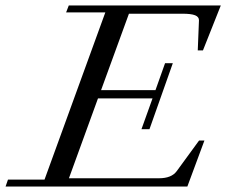

<svg xmlns="http://www.w3.org/2000/svg" viewBox="-60 -683 828 703"><path d="M-39.6 0 -30.8 -25.4H103L325.7 -637.7H182.1L191.9 -663.1H748.5L683.1 -498.5H664.1L668.5 -608.4Q668.9 -621.1 654.5 -627Q640.1 -632.8 607.9 -632.8H412.1L310.1 -353H509.3L544.4 -451.7H572.8L487.3 -210H458L498.5 -322.8H298.8L192.4 -30.3H522Q567.9 -30.3 586.9 -56.2L668.9 -168.5H688.5L626 0Z"/></svg>

Font: Elstob
Style: Italic
Weight: 400
Italic angle: -20°
Designer: Peter S. Baker
Version: Version 1.015